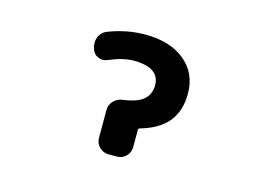

<svg xmlns="http://www.w3.org/2000/svg" viewBox="-78 -705 1155 831"><g transform="rotate(15 500.0 -289.0)"><path d="M460 -17.6Q436.5 -17.6 419.4 -34.7Q402.3 -51.8 402.3 -75.2V-201.2Q402.3 -224.6 418.9 -241.7Q435.5 -258.8 460 -261.7Q508.8 -267.6 537.1 -284.2Q578.1 -309.6 578.1 -358.4Q578.1 -396.5 549.8 -417Q520.5 -437.5 460.9 -437.5Q414.1 -437.5 349.6 -410.2Q339.8 -406.2 329.1 -406.2Q318.4 -406.2 308.6 -411.1Q288.1 -419.9 282.2 -441.4L279.3 -450.2Q277.3 -459 277.3 -468.8Q277.3 -483.4 283.2 -497.1Q293.9 -519.5 317.4 -528.3Q398.4 -559.6 480.5 -559.6Q593.8 -559.6 659.2 -504.9Q724.6 -451.2 724.6 -359.4Q724.6 -278.3 680.7 -228.5Q639.6 -182.6 562.5 -161.1Q555.7 -159.2 555.7 -151.4V-75.2Q555.7 -51.8 539.1 -34.7Q522.5 -17.6 498 -17.6Z"/></g></svg>

Font: Rounded Mgen+ 1m bold
Style: Bold
Weight: 700
Designer: [Source Han Sans]
Ryoko NISHIZUKA  (kana & ideographs); Paul D. Hunt (Latin, Greek & Cyrillic); Wenlong ZHANG  (bopomofo
Version: Version 1.059.20150602